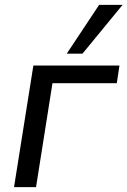

<svg xmlns="http://www.w3.org/2000/svg" viewBox="-20 -774 527 794"><path d="M38 0 118 -503H474L463 -430H197L129 0ZM256 -552 390 -754H487L321 -552Z"/></svg>

Font: Mulish Medium
Style: Italic
Weight: 500
Italic angle: -9°
Designer: Vernon Adams
Foundry: Vernon Adams
Version: Version 3.603; ttfautohint (v1.8.3)